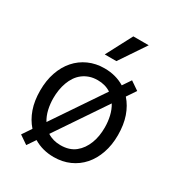

<svg xmlns="http://www.w3.org/2000/svg" viewBox="-191 -906 979 1058"><g transform="rotate(30 298.5 -377.0)"><path d="M51.1 -269.9Q51.1 -333.5 69.1 -385.5Q87 -437.5 119.7 -474.6Q152.3 -511.7 197.8 -532.1Q243.3 -552.6 298.3 -552.6Q370.4 -552.6 426.1 -518.5L461.6 -571L515.6 -534.1L476.6 -476.2Q509.9 -438.6 527.7 -387.3Q545.5 -335.9 545.5 -269.9Q545.5 -207 527.5 -155.2Q509.6 -103.3 476.9 -66.2Q444.2 -29.1 398.8 -8.9Q353.3 11.4 298.3 11.4Q226.6 11.4 170.5 -22.7L134.9 29.8L81 -7.1L120 -65Q86.6 -102.6 68.9 -153.4Q51.1 -204.2 51.1 -269.9ZM134.9 -269.9Q134.9 -232.2 142.9 -198Q150.9 -163.7 168 -136L382.5 -453.5Q346.9 -477.3 298.3 -477.3Q269.2 -477.3 245.9 -469.1Q222.7 -460.9 204.4 -446.7Q186.1 -432.5 172.9 -412.8Q159.8 -393.1 151.5 -370.2Q143.1 -347.3 139 -321.7Q134.9 -296.2 134.9 -269.9ZM214.1 -87.4Q250 -63.9 298.3 -63.9Q354.4 -63.9 390.6 -92.7Q408.7 -107.2 422.1 -126.4Q435.4 -145.6 444.2 -168.3Q453.1 -191.1 457.4 -216.8Q461.6 -242.5 461.6 -269.9Q461.6 -307.5 453.5 -342.3Q445.3 -377.1 428.3 -404.8ZM346.6 -784.1H444.6L333.8 -619.3H259.9Z"/></g></svg>

Font: Inter P
Style: Regular
Weight: 400
Designer: Rasmus Andersson
Foundry: rsms
Version: Version 3.018;git-588b23468